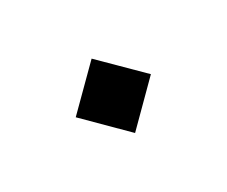

<svg xmlns="http://www.w3.org/2000/svg" viewBox="-47 -429 468 396"><g transform="rotate(-30 187.0 -231.0)"><path d="M187.5 -142.6 97.7 -231.9 186.5 -320.3 276.4 -231.4Z"/></g></svg>

Font: Vazirmatn UI Light
Style: Regular
Weight: 300
Designer: Saber Rastikerdar
Foundry: Saber Rastikerdar
Version: Version 33.003